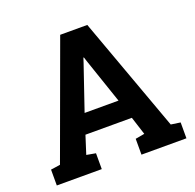

<svg xmlns="http://www.w3.org/2000/svg" viewBox="-125 -841 988 972"><g transform="rotate(-20 369.0 -355.5)"><path d="M20 0V-85.4L70.8 -92.8L296.9 -710.9H442.9L667.5 -92.8L718.3 -85.4V0H476.1V-85.4L525.4 -94.2L494.1 -191.9H244.1L212.9 -94.2L262.2 -85.4V0ZM277.8 -296.9H460.4L377.4 -540.5L370.6 -562H367.7L360.4 -539.1Z"/></g></svg>

Font: Roboto Slab
Style: Bold
Weight: 700
Designer: Google
Version: Version 2.000; ttfautohint (v1.8.1.43-b0c9)